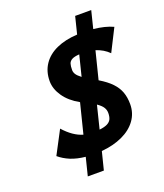

<svg xmlns="http://www.w3.org/2000/svg" viewBox="-158 -884 936 1096"><g transform="rotate(-20 309.5 -336.0)"><path d="M471.7 -555.2 429.7 -387.7Q476.1 -359.9 502.7 -331.8Q529.3 -303.7 541 -271.7Q552.7 -239.7 552.7 -198.2Q552.7 -144 522.2 -101.8Q491.7 -59.6 436.5 -33.9Q381.3 -8.3 309.1 -2L281.7 106.9H184.1L211.4 -2.4Q159.7 -7.8 121.8 -23.4Q84 -39.1 55.2 -63.5L128.9 -203.6Q183.6 -142.1 242.2 -125.5L287.6 -306.6Q228 -339.8 196.8 -385.5Q165.5 -431.2 165.5 -478Q165.5 -536.6 194.6 -579.6Q223.6 -622.6 277.1 -646.7Q330.6 -670.9 403.8 -674.8L429.7 -778.8H527.3L501 -672.9Q571.8 -665.5 618.7 -643.6L550.3 -508.3Q518.1 -540.5 471.7 -555.2ZM345.2 -439 376.5 -564.5Q345.7 -562.5 331.1 -554.2Q316.4 -545.9 312 -532.2Q307.6 -518.6 307.6 -493.7Q307.6 -481 315.4 -468.3Q323.2 -455.6 345.2 -439ZM418 -193.8Q418 -211.9 408.4 -227.5Q398.9 -243.2 373.5 -260.7L338.9 -121.1Q370.1 -124.5 387.5 -133.5Q404.8 -142.6 411.4 -157.2Q418 -171.9 418 -193.8Z"/></g></svg>

Font: Lesson One Extra
Style: Italic
Weight: 800
Italic angle: -14°
Designer: But Ko, Victor Gaultney, Annie Olsen, Julie Remington, Don Collingsworth, Eric Hays, Becca Hirsbrunner
Version: Version 1.100